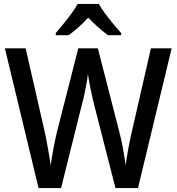

<svg xmlns="http://www.w3.org/2000/svg" viewBox="-20 -961 902 981"><path d="M857 -714 685 0H570L459 -434Q454 -454 448 -481.5Q442 -509 437 -536.5Q432 -564 429 -583Q428 -568 423.5 -542Q419 -516 413 -487Q407 -458 400 -433L292 0H177L5 -714H111L207 -294Q217 -248 225.5 -200Q234 -152 239 -115Q244 -155 253 -202Q262 -249 271 -287L380 -714H480L590 -286Q600 -248 608.5 -201.5Q617 -155 622 -115Q627 -156 636 -204Q645 -252 655 -294L751 -714ZM485 -941Q497 -919 517 -892Q537 -865 558.5 -839Q580 -813 599 -792V-781H532Q509 -798 482.5 -821Q456 -844 431 -871Q379 -815 330 -781H265V-792Q283 -813 304.5 -839.5Q326 -866 345.5 -892.5Q365 -919 377 -941Z"/></svg>

Font: Noto Sans Gujarati UI SemiCondensed Medium
Style: Regular
Weight: 500
Width: 4
Designer: Jelle Bosma - Monotype Design Team, Universal Thirst
Foundry: Monotype Imaging Inc.
Version: Version 2.106; ttfautohint (v1.8.4.7-5d5b)